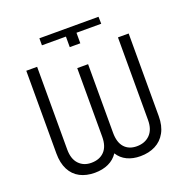

<svg xmlns="http://www.w3.org/2000/svg" viewBox="-150 -1003 1123 1153"><g transform="rotate(-20 411.5 -426.5)"><path d="M224.6 -818.4V-863.3H602.5L603.5 -818.4H445.3V-751H377.9V-818.4ZM446.3 -617.2V-178.7Q446.3 -117.2 474.9 -85.4Q503.4 -53.7 553.7 -53.7Q606 -53.7 637.9 -85.9Q669.9 -118.2 669.9 -178.7V-707H738.3V-178.7Q738.3 -117.2 714.8 -75Q691.4 -32.7 649.9 -11.5Q608.4 9.8 553.7 9.8Q505.9 9.8 469.2 -7.8Q432.6 -25.4 411.1 -60.1Q388.2 -25.4 350.1 -7.8Q312 9.8 262.7 9.8Q208.5 9.8 168.2 -11.2Q127.9 -32.2 106 -74.7Q84 -117.2 84 -178.7V-707H153.3V-178.7Q153.3 -118.2 183.6 -85.9Q213.9 -53.7 262.7 -53.7Q315.9 -53.7 346.4 -85.4Q377 -117.2 377 -178.7V-617.2Z"/></g></svg>

Font: Pretendard Std Light
Style: Regular
Weight: 300
Designer: Base glyphs from Inter by Rasmus Andersson; Hangeul glyphs from Noto Sans CJK(Source Han Sans) by Jang Soo-young and Kan
Foundry: Kil Hyung-jin
Version: Version 1.309